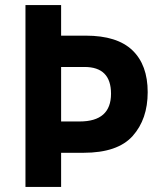

<svg xmlns="http://www.w3.org/2000/svg" viewBox="-20 -734 640 754"><path d="M220 0V-134H308Q442 -134 501 -200Q560 -266 560 -372Q560 -479 500 -536.5Q440 -594 317 -594H220V-714H80V0ZM220 -471H312Q416 -471 416 -366Q416 -257 293 -257H220Z"/></svg>

Font: Noto Sans Mono UI
Style: Bold
Weight: 700
Designer: Monotype Design team
Foundry: Monotype Imaging Inc.
Version: 1.000